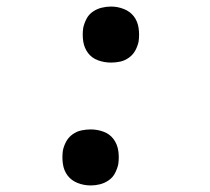

<svg xmlns="http://www.w3.org/2000/svg" viewBox="-20 -558 640 586"><path d="M319 -367Q298 -367 279 -374Q260 -381 248.5 -396.5Q237 -412 234 -432Q231 -452 234 -473Q237 -487 244 -500.5Q251 -514 263.5 -522.5Q276 -531 290.5 -534.5Q305 -538 319 -538Q339 -538 358 -530.5Q377 -523 388.5 -508Q400 -493 403 -472.5Q406 -452 403 -431Q400 -417 393 -404Q386 -391 373.5 -382Q361 -373 347 -370Q333 -367 319 -367ZM257 8Q236 8 217 0.5Q198 -7 186.5 -22Q175 -37 172 -57.5Q169 -78 172 -99Q175 -113 182 -126Q189 -139 201.5 -148Q214 -157 228.5 -160Q243 -163 257 -163Q277 -163 296 -156Q315 -149 326.5 -133.5Q338 -118 341 -98Q344 -78 341 -57Q338 -43 331 -29.5Q324 -16 311.5 -7.5Q299 1 285 4.5Q271 8 257 8Z"/></svg>

Font: Iosevka Curly Medium Extended
Style: Italic
Weight: 500
Width: 7
Italic angle: -9°
Monospace: yes
Designer: Belleve Invis
Foundry: Belleve Invis
Version: Version 11.1.0; ttfautohint (v1.8.3)